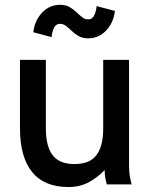

<svg xmlns="http://www.w3.org/2000/svg" viewBox="-20 -752 608 783"><path d="M167 -507.8V-228.5Q167 -156.2 194.3 -119.6Q221.7 -83 284.2 -83Q346.2 -83 373.5 -119.6Q400.9 -156.2 400.9 -228.5V-507.8H506.3V-82Q506.3 -44.9 511.5 -22.5Q516.6 0 516.6 0H415.5Q415.5 0 411.1 -18.3Q406.7 -36.6 406.7 -58.6Q379.4 -29.3 343 -9.3Q306.6 10.7 258.8 10.7Q160.6 10.7 111.1 -50.3Q61.5 -111.3 61.5 -228.5V-507.8ZM190.4 -600.6 115.7 -620.6Q121.6 -668.9 151.9 -700.7Q182.1 -732.4 225.1 -732.4Q247.6 -732.4 263.4 -723.4Q279.3 -714.4 291.5 -702.6Q303.7 -690.9 314.9 -681.9Q326.2 -672.9 339.4 -672.9Q356.9 -672.9 364.7 -690.4Q372.6 -708 374 -727.1L448.7 -707.5Q442.9 -658.7 412.6 -627.2Q382.3 -595.7 339.4 -595.7Q316.9 -595.7 301 -604.7Q285.2 -613.8 272.9 -625.5Q260.7 -637.2 249.5 -646Q238.3 -654.8 225.1 -654.8Q207.5 -654.8 199.7 -637.5Q191.9 -620.1 190.4 -600.6Z"/></svg>

Font: Giphurs Medium
Style: Regular
Weight: 500
Version: Version 0.920; ttfautohint (v1.8.4.7-5d5b)